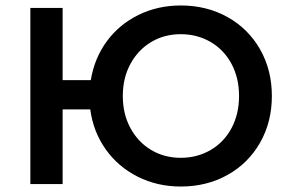

<svg xmlns="http://www.w3.org/2000/svg" viewBox="-20 -673 1057 702"><path d="M641 9Q555 9 483.5 -27Q412 -63 366.5 -127Q321 -191 310 -273H209V0H91V-644H209V-380H312Q325 -460 370.5 -522Q416 -584 486.5 -618.5Q557 -653 641 -653Q736 -653 812 -610.5Q888 -568 931 -492.5Q974 -417 974 -322Q974 -227 931 -151.5Q888 -76 812 -33.5Q736 9 641 9ZM641 -96Q701 -96 750 -124.5Q799 -153 826.5 -204.5Q854 -256 854 -322Q854 -388 826.5 -439.5Q799 -491 750 -519.5Q701 -548 641 -548Q581 -548 533 -519.5Q485 -491 457 -439.5Q429 -388 429 -322Q429 -256 457 -204.5Q485 -153 533 -124.5Q581 -96 641 -96Z"/></svg>

Font: Montserrat Ace
Style: Bold
Weight: 600
Designer: Julieta Ulanovsky
Foundry: Julieta Ulanovsky
Version: Version 1